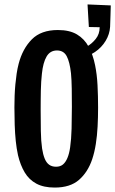

<svg xmlns="http://www.w3.org/2000/svg" viewBox="-20 -841 520 866"><path d="M226.8 5Q177 5 144 -12.7Q111 -30.4 91.4 -63.3Q71.8 -96.2 61.2 -141Q54.6 -171 51.1 -205.1Q47.6 -239.2 46.3 -277.8Q45 -316.4 45 -357Q45 -383.8 46 -409.7Q47 -435.6 49.3 -460.4Q51.6 -485.2 55.1 -508.7Q58.6 -532.2 64.2 -553.6Q81.8 -621.2 123.5 -663.4Q165.2 -705.6 241.2 -705.6Q293.8 -705.6 327.2 -685.7Q360.6 -665.8 380 -630Q399.4 -594.2 409 -546.4Q417.4 -505.2 419.9 -456.3Q422.4 -407.4 422.4 -355.6Q422.4 -311.6 420.2 -270.1Q418 -228.6 412.2 -191.6Q406.4 -154.6 395.8 -122.6Q376.2 -64.6 336.4 -29.8Q296.6 5 226.8 5ZM232.8 -89Q251.6 -89 263.7 -98.9Q275.8 -108.8 284.1 -128.5Q292.4 -148.2 296.4 -176.8Q301.6 -213 302.9 -261.1Q304.2 -309.2 304.2 -359.4Q304.2 -401.6 303.6 -441.2Q303 -480.8 300.2 -510.4Q294.6 -561.6 280.9 -587.5Q267.2 -613.4 237 -613.4Q206.2 -613.4 190.2 -586.2Q174.2 -559 169 -508.4Q167.2 -492.2 165.9 -472.9Q164.6 -453.6 164.2 -432.7Q163.8 -411.8 163.6 -389.6Q163.4 -367.4 163.4 -345.6Q163.4 -295.8 164.2 -250.1Q165 -204.4 169.8 -171.4Q174 -144.2 181.6 -125.6Q189.2 -107 201.7 -98Q214.2 -89 232.8 -89ZM341.2 -579.2 331.2 -614.4Q347.8 -617.8 370.9 -630.5Q394 -643.2 411.8 -665.4Q429.6 -687.6 429.6 -718.2L380.8 -719.2L374.8 -821L479.6 -816.6Q479 -798.8 478.3 -770.8Q477.6 -742.8 476.6 -720.2Q474.6 -686.8 456.5 -656.8Q438.4 -626.8 408.5 -606.5Q378.6 -586.2 341.2 -579.2Z"/></svg>

Font: Truculenta
Style: Regular
Weight: 400
Designer: Ivan Castro, Eva Sanz & Omnibus-Type Team
Foundry: Omnibus-Type
Version: Version 1.002